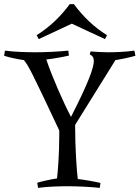

<svg xmlns="http://www.w3.org/2000/svg" viewBox="-54 -905 678 933"><path d="M456 -715 466 -734C402 -774 350 -824 305 -885H285C240 -824 188 -774 124 -734L134 -715L295 -790ZM171 -616C201 -619 252 -628 281 -635L278 -659C232 -654 164 -651 118 -651C78 -651 10 -653 -30 -659L-34 -634C-11 -626 38 -616 62 -613C85 -585 99 -558 234 -271V-245C234 -157 227 -68 223 -38C200 -35 149 -24 127 -17L131 8C171 2 235 0 275 0C321 0 385 3 431 8L434 -16C405 -23 354 -32 324 -35C319 -72 311 -183 311 -298L507 -613C530 -616 581 -627 604 -634L599 -659C560 -653 508 -651 469 -651C444 -651 411 -653 386 -655L382 -641C396 -634 402 -624 402 -609C402 -577 377 -505 291 -337C252 -411 198 -535 171 -616Z"/></svg>

Font: Almendra
Style: Regular
Weight: 400
Designer: Ana Sanfelippo
Foundry: Ana Sanfelippo
Version: Version 1.003